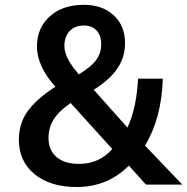

<svg xmlns="http://www.w3.org/2000/svg" viewBox="-20 -749 760 779"><path d="M292 9.8Q183.6 9.8 120.1 -42.5Q56.6 -94.7 56.6 -182.6Q56.6 -247.1 90.8 -295.9Q125 -344.7 199.2 -393.6L205.1 -396.5Q129.9 -480.5 129.9 -560.5Q129.9 -635.7 182.1 -682.6Q234.4 -729.5 319.3 -729.5Q395.5 -729.5 441.4 -687Q487.3 -644.5 487.3 -574.2Q487.3 -517.6 457 -472.2Q426.8 -426.8 360.4 -384.8L497.1 -231.4Q534.2 -310.5 540 -429.7H640.6Q635.7 -269.5 568.4 -158.2L719.7 0H572.3L502.9 -77.1Q416 9.8 292 9.8ZM176.8 -188.5Q176.8 -139.6 209.5 -111.8Q242.2 -84 300.8 -84Q382.8 -84 435.5 -144.5L266.6 -331.1Q218.8 -297.9 197.8 -264.6Q176.8 -231.4 176.8 -188.5ZM241.2 -562.5Q241.2 -513.7 299.8 -447.3Q349.6 -477.5 370.1 -505.4Q390.6 -533.2 390.6 -569.3Q390.6 -605.5 371.6 -625.5Q352.5 -645.5 320.3 -645.5Q284.2 -645.5 262.7 -623Q241.2 -600.6 241.2 -562.5Z"/></svg>

Font: Min Sans SemiBold
Style: Regular
Weight: 600
Designer: Jinseong-Kim, NotoSansCJK, Nunito
Foundry: Jinseong-Kim
Version: Version 1.400;Glyphs 3.1.2 (3151)